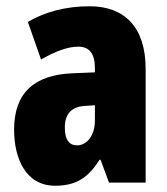

<svg xmlns="http://www.w3.org/2000/svg" viewBox="-20 -583 534 613"><path d="M266 -563C190 -563 123 -545 69 -513L111 -393C160 -421 198 -434 230 -434C266 -434 283 -411 283 -366V-352L211 -349C90 -344 25 -287 25 -169C25 -79 61 10 156 10C225 10 262 -17 298 -73H301L328 0H445V-363C445 -498 376 -563 266 -563ZM253 -245 283 -247V-198C283 -151 258 -119 226 -119C200 -119 187 -138 187 -176C187 -220 209 -243 253 -245Z"/></svg>

Font: Noto Sans Lao ExtraCondensed Black
Style: Regular
Weight: 900
Width: 2
Designer: Monotype Design Team
Foundry: Monotype Imaging Inc.
Version: Version 2.003